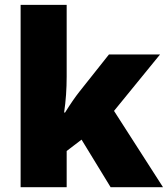

<svg xmlns="http://www.w3.org/2000/svg" viewBox="-20 -780 699 800"><path d="M247.1 -311C254.4 -359.9 257.8 -409.7 257.8 -460.9V-759.8H65.9V0H257.8V-150.9L319.8 -198.2L440.9 0H659.2L455.1 -317.9L647 -553.2H434.1L310.1 -397C293.9 -376.5 273.9 -347.7 251 -311Z"/></svg>

Font: Sahel Black
Style: Bold
Weight: 900
Foundry: Saber Rastikerdar (saber.rastikerdar@gmail.com)
Version: Version 3.4.0